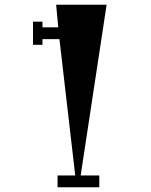

<svg xmlns="http://www.w3.org/2000/svg" viewBox="-20 -794 640 814"><path d="M432 -774 322 -50H401V0H224V-50H299L232 -628H160V-604H120V-702H160V-678H227L218 -774Z"/></svg>

Font: Chokokutai
Style: Regular
Weight: 400
Designer: 108号,108go
Foundry: Font Zone 108
Version: Version 1.000; ttfautohint (v1.8.3)